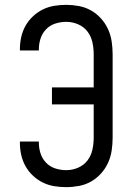

<svg xmlns="http://www.w3.org/2000/svg" viewBox="-20 -763 540 791"><path d="M253 8Q228 8 203.5 4Q179 0 156.5 -11Q134 -22 115.5 -39.5Q97 -57 85 -78.5Q73 -100 67.5 -124.5Q62 -149 62 -174V-180H140V-176Q140 -153 147 -131Q154 -109 170 -92.5Q186 -76 208 -69Q230 -62 253 -62Q278 -62 301.5 -72Q325 -82 340 -101.5Q355 -121 360.5 -145.5Q366 -170 366 -195V-333H194V-403H366V-540Q366 -565 360.5 -589.5Q355 -614 340 -633.5Q325 -653 301.5 -663Q278 -673 253 -673Q230 -673 208 -666Q186 -659 170 -642.5Q154 -626 147 -604Q140 -582 140 -559V-555H62V-561Q62 -586 67.5 -610.5Q73 -635 85 -656.5Q97 -678 115.5 -695.5Q134 -713 156.5 -724Q179 -735 203.5 -739Q228 -743 253 -743Q279 -743 305.5 -738Q332 -733 355 -720Q378 -707 396 -687Q414 -667 425 -643Q436 -619 440 -592.5Q444 -566 444 -540V-195Q444 -169 440 -142.5Q436 -116 425 -92Q414 -68 396 -48Q378 -28 355 -15Q332 -2 305.5 3Q279 8 253 8Z"/></svg>

Font: Moesevka
Style: Regular
Weight: 400
Monospace: yes
Designer: Belleve Invis
Foundry: Belleve Invis
Version: Version 32.5.0; ttfautohint (v1.8.4)